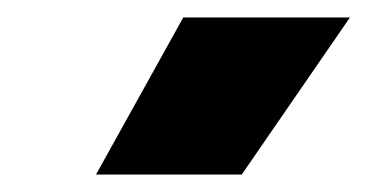

<svg xmlns="http://www.w3.org/2000/svg" viewBox="-20 -766 421 220"><path d="M190 -746H381L257 -566H90Z"/></svg>

Font: Readiness ExtraBold
Style: Italic
Weight: 800
Italic angle: -12°
Designer: Katatrad Team
Foundry: CadsonDemak
Version: Version 1.00;January 16, 2020;FontCreator 12.0.0.2550 64-bit